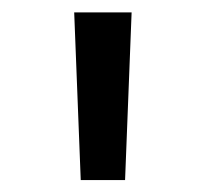

<svg xmlns="http://www.w3.org/2000/svg" viewBox="-20 -748 340 317"><path d="M113.3 -450.7 102.5 -727.5H197.3L186.5 -450.7Z"/></svg>

Font: Inter-Regular
Style: Regular
Weight: 400
Designer: Rasmus Andersson
Foundry: rsms
Version: Version 4.000;git-a52131595